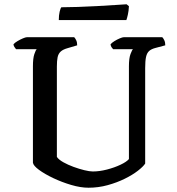

<svg xmlns="http://www.w3.org/2000/svg" viewBox="-20 -878 827 898"><path d="M394 0Q357 0 313 -13Q269 -26 229 -45Q189 -64 162.5 -83.5Q136 -103 134 -117V-568Q134 -605 140.5 -624.5Q147 -644 152 -648H55Q52 -653 48 -657.5Q44 -662 43 -671Q49 -678 61.5 -685.5Q74 -693 87 -698.5Q100 -704 106 -704H327Q332 -699 336.5 -689.5Q341 -680 341 -666L297 -653Q275 -647 264 -637Q253 -627 249.5 -610.5Q246 -594 246 -567V-144Q255 -131 276.5 -119Q298 -107 324 -97.5Q350 -88 374.5 -82Q399 -76 414 -76Q445 -76 480 -85Q515 -94 543.5 -107.5Q572 -121 583 -134V-568Q583 -606 590.5 -625.5Q598 -645 602 -648H509Q505 -652 501.5 -657.5Q498 -663 497 -671Q503 -678 515 -685.5Q527 -693 540 -698.5Q553 -704 559 -704H739Q744 -699 748.5 -689.5Q753 -680 753 -666L708 -654Q688 -649 677.5 -639.5Q667 -630 663 -611.5Q659 -593 659 -559V-113Q650 -99 625 -79.5Q600 -60 563.5 -42Q527 -24 483.5 -12Q440 0 394 0ZM255 -784Q255 -807 259 -823.5Q263 -840 267 -844Q299 -844 343.5 -845.5Q388 -847 434 -849.5Q480 -852 517 -854.5Q554 -857 572 -858L583 -849Q582 -827 578 -809.5Q574 -792 571 -784Z"/></svg>

Font: Texturina Medium
Style: Regular
Weight: 500
Designer: Guillermo Torres Carreño
Foundry: Omnibus-Type
Version: Version 1.003